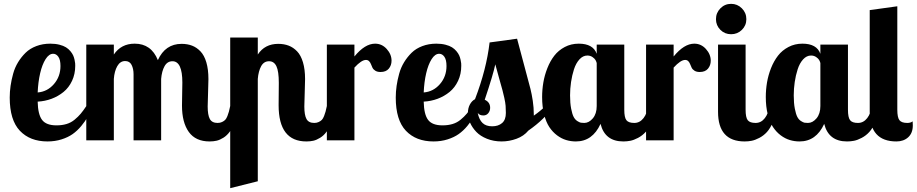

<svg xmlns="http://www.w3.org/2000/svg" viewBox="-20 -733 4790 1003"><path d="M274.9 -78.1Q304.2 -78.1 327.6 -85.2Q351.1 -92.3 369.6 -107.7Q388.2 -123 401.4 -138.7Q414.6 -154.3 431.2 -179.2H464.8Q452.6 -148.9 439 -124.3Q425.3 -99.6 404.5 -74.7Q383.8 -49.8 359.6 -32.7Q335.4 -15.6 301.5 -4.9Q267.6 5.9 228 5.9Q136.7 5.9 83.7 -50Q30.8 -106 30.8 -223.1Q30.8 -253.9 35.2 -284.4Q39.6 -314.9 48.6 -347.7Q57.6 -380.4 74.5 -408Q91.3 -435.5 113.8 -457.5Q136.2 -479.5 169.7 -492.2Q203.1 -504.9 243.2 -504.9Q269 -504.9 290.3 -499.5Q311.5 -494.1 324.7 -485.8Q337.9 -477.5 347.7 -465.8Q357.4 -454.1 362.1 -443.8Q366.7 -433.6 369.4 -421.1Q372.1 -408.7 372.6 -402.3Q373 -396 373 -389.2Q373 -346.2 356.4 -310.8Q339.8 -275.4 312 -252.7Q284.2 -230 249.5 -217Q214.8 -204.1 176.8 -202.1Q178.2 -134.8 200 -106.4Q221.7 -78.1 274.9 -78.1ZM295.9 -388.2Q295.9 -420.4 284.9 -436.3Q273.9 -452.1 257.8 -452.1Q235.8 -452.1 218 -423.8Q200.2 -395.5 189.7 -350.1Q179.2 -304.7 176.8 -250Q227.1 -253.9 261.5 -293.5Q295.9 -333 295.9 -388.2Z M932.6 -301.8Q932.6 -413.1 880.9 -413.1Q854 -413.1 839.6 -387.2Q825.2 -361.3 821.8 -320.8V0H677.7V-345.2Q677.7 -373.5 667.5 -393.8Q657.2 -414.1 633.8 -414.1Q607.9 -414.1 592.8 -387.7Q577.6 -361.3 574.7 -320.8V0H430.7V-500H574.7V-448.2Q612.8 -504.9 683.6 -504.9Q770 -504.9 804.7 -418.9Q843.3 -503.9 928.7 -503.9Q959 -503.9 983.2 -494.6Q1007.3 -485.4 1027.1 -464.8Q1046.9 -444.3 1057.9 -407.5Q1068.8 -370.6 1068.8 -319.8Q1068.8 -302.2 1066.9 -248Q1064.9 -193.8 1064.9 -176.8Q1064.9 -131.8 1076.2 -111.3Q1087.4 -90.8 1116.7 -90.8Q1129.9 -90.8 1140.1 -95.7Q1150.4 -100.6 1156.5 -106.9Q1162.6 -113.3 1168 -126.7Q1173.3 -140.1 1175.8 -149.9Q1178.2 -159.7 1182.6 -179.2H1224.6Q1218.8 -133.3 1206.8 -99.4Q1194.8 -65.4 1180.7 -45.7Q1166.5 -25.9 1147.7 -13.9Q1128.9 -2 1111.8 2Q1094.7 5.9 1074.7 5.9Q1002 5.9 966.3 -43.7Q930.7 -93.3 930.7 -181.2Q930.7 -192.9 931.6 -241Q932.6 -289.1 932.6 -301.8Z M1436.5 -299.8Q1436.5 -360.4 1424.1 -386.7Q1411.6 -413.1 1385.7 -413.1Q1358.4 -413.1 1344.2 -387.2Q1330.1 -361.3 1326.7 -320.8V213.9L1182.6 250V-537.1H1326.7V-448.2Q1363.3 -503.9 1433.6 -503.9Q1463.9 -503.9 1488 -494.6Q1512.2 -485.4 1532 -464.8Q1551.8 -444.3 1562.7 -407.5Q1573.7 -370.6 1573.7 -319.8Q1573.7 -302.2 1571.8 -248Q1569.8 -193.8 1569.8 -176.8Q1569.8 -131.8 1581.1 -111.3Q1592.3 -90.8 1621.6 -90.8Q1634.8 -90.8 1645 -95.7Q1655.3 -100.6 1661.4 -106.9Q1667.5 -113.3 1672.9 -126.7Q1678.2 -140.1 1680.7 -149.9Q1683.1 -159.7 1687.5 -179.2H1730Q1724.1 -132.8 1711.9 -98.4Q1699.7 -64 1685.5 -44.4Q1671.4 -24.9 1652.3 -13.2Q1633.3 -1.5 1616.9 2.2Q1600.6 5.9 1580.6 5.9Q1435.5 5.9 1435.5 -183.1Q1435.5 -191.9 1436 -240.7Q1436.5 -289.6 1436.5 -299.8Z M1687.5 -500H1831.5V-438Q1886.2 -504.9 1939.5 -504.9Q1975.1 -504.9 2000.2 -477.1Q2025.4 -449.2 2025.4 -416Q2025.4 -391.6 2011 -374.3Q1996.6 -356.9 1967.8 -356.9Q1951.2 -356.9 1940.7 -363.5Q1930.2 -370.1 1925.8 -379.2Q1921.4 -388.2 1918 -397.5Q1914.6 -406.7 1908.2 -413.3Q1901.9 -419.9 1891.6 -419.9Q1868.2 -419.9 1831.5 -379.9V0H1687.5Z M2291.5 -78.1Q2320.8 -78.1 2344.2 -85.2Q2367.7 -92.3 2386.2 -107.7Q2404.8 -123 2418 -138.7Q2431.2 -154.3 2447.8 -179.2H2481.4Q2469.2 -148.9 2455.6 -124.3Q2441.9 -99.6 2421.1 -74.7Q2400.4 -49.8 2376.2 -32.7Q2352.1 -15.6 2318.1 -4.9Q2284.2 5.9 2244.6 5.9Q2153.3 5.9 2100.3 -50Q2047.4 -106 2047.4 -223.1Q2047.4 -253.9 2051.8 -284.4Q2056.2 -314.9 2065.2 -347.7Q2074.2 -380.4 2091.1 -408Q2107.9 -435.5 2130.4 -457.5Q2152.8 -479.5 2186.3 -492.2Q2219.7 -504.9 2259.8 -504.9Q2285.6 -504.9 2306.9 -499.5Q2328.1 -494.1 2341.3 -485.8Q2354.5 -477.5 2364.3 -465.8Q2374 -454.1 2378.7 -443.8Q2383.3 -433.6 2386 -421.1Q2388.7 -408.7 2389.2 -402.3Q2389.6 -396 2389.6 -389.2Q2389.6 -346.2 2373 -310.8Q2356.4 -275.4 2328.6 -252.7Q2300.8 -230 2266.1 -217Q2231.4 -204.1 2193.4 -202.1Q2194.8 -134.8 2216.6 -106.4Q2238.3 -78.1 2291.5 -78.1ZM2312.5 -388.2Q2312.5 -420.4 2301.5 -436.3Q2290.5 -452.1 2274.4 -452.1Q2252.4 -452.1 2234.6 -423.8Q2216.8 -395.5 2206.3 -350.1Q2195.8 -304.7 2193.4 -250Q2243.7 -253.9 2278.1 -293.5Q2312.5 -333 2312.5 -388.2Z M2829.6 -179.2H2871.6Q2826.2 -110.4 2740.2 -50.8Q2716.3 -22 2678.2 -8.1Q2640.1 5.9 2600.6 5.9Q2558.6 5.9 2523.9 -8.1Q2489.3 -22 2468.3 -43.9Q2447.3 -65.9 2435.8 -91.6Q2424.3 -117.2 2424.3 -142.1Q2424.3 -168 2434.6 -187Q2444.8 -206.1 2461.4 -214.8Q2521.5 -371.6 2537.6 -511.2L2681.2 -530.8Q2699.2 -461.9 2721.9 -378.2Q2744.6 -294.4 2751.2 -268.1Q2757.8 -241.7 2763.2 -206.3Q2768.6 -170.9 2768.6 -134.8V-128.9Q2804.7 -154.3 2829.6 -179.2ZM2540.5 -169.9Q2540.5 -153.8 2530.8 -141.8Q2521 -129.9 2505.4 -129.9Q2484.9 -129.9 2475.6 -143.1Q2482.9 -107.4 2501 -90.3Q2519 -73.2 2551.3 -73.2Q2583 -73.2 2602.8 -90.1Q2622.6 -106.9 2622.6 -143.1Q2622.6 -164.1 2621.3 -180.2Q2620.1 -196.3 2614.5 -221.7Q2608.9 -247.1 2605 -261.2Q2601.1 -275.4 2588.1 -321.5Q2575.2 -367.7 2567.4 -397Q2556.6 -344.2 2512.2 -211.9Q2540.5 -199.2 2540.5 -169.9Z M3097.2 -500H3241.2V-160.2Q3241.2 -119.1 3252.4 -105Q3263.7 -90.8 3293.5 -90.8Q3322.3 -90.8 3341.8 -116Q3361.3 -141.1 3364.3 -179.2H3406.2Q3399.9 -132.3 3385 -97.4Q3370.1 -62.5 3352.8 -43.5Q3335.4 -24.4 3313 -12.7Q3290.5 -1 3272.9 2.4Q3255.4 5.9 3236.3 5.9Q3140.1 5.9 3117.2 -85.9Q3075.2 5.9 2988.3 5.9Q2961.9 5.9 2937.5 -1.5Q2913.1 -8.8 2889.9 -26.1Q2866.7 -43.5 2849.6 -69.3Q2832.5 -95.2 2822.3 -135.5Q2812 -175.8 2812 -226.1Q2812 -264.2 2818.4 -302Q2824.7 -339.8 2839.4 -377Q2854 -414.1 2875.7 -442.1Q2897.5 -470.2 2930.4 -487.5Q2963.4 -504.9 3003.4 -504.9Q3078.1 -504.9 3097.2 -452.1ZM3097.2 -179.2V-403.8Q3095.2 -411.6 3090.8 -419.4Q3086.4 -427.2 3075 -435.1Q3063.5 -442.9 3048.3 -442.9Q3025.4 -442.9 3007.1 -422.9Q2988.8 -402.8 2978.5 -371.1Q2968.3 -339.4 2963.1 -304.4Q2958 -269.5 2958 -234.9Q2958 -194.3 2963.6 -165.5Q2969.2 -136.7 2976.6 -122.6Q2983.9 -108.4 2995.6 -100.8Q3007.3 -93.3 3014.4 -92Q3021.5 -90.8 3032.2 -90.8Q3056.6 -90.8 3076.9 -114.7Q3097.2 -138.7 3097.2 -179.2Z M3355 -500H3499V-438Q3553.7 -504.9 3606.9 -504.9Q3642.6 -504.9 3667.7 -477.1Q3692.9 -449.2 3692.9 -416Q3692.9 -391.6 3678.5 -374.3Q3664.1 -356.9 3635.3 -356.9Q3618.7 -356.9 3608.2 -363.5Q3597.7 -370.1 3593.3 -379.2Q3588.9 -388.2 3585.4 -397.5Q3582 -406.7 3575.7 -413.3Q3569.3 -419.9 3559.1 -419.9Q3535.6 -419.9 3499 -379.9V0H3355Z M3731 -500H3875V-160.2Q3875 -119.1 3886.2 -105Q3897.5 -90.8 3927.2 -90.8Q3956.1 -90.8 3975.6 -116Q3995.1 -141.1 3998 -179.2H4040Q4033.7 -132.3 4018.8 -97.4Q4003.9 -62.5 3986.6 -43.5Q3969.2 -24.4 3946.8 -12.7Q3924.3 -1 3906.7 2.4Q3889.2 5.9 3870.1 5.9Q3731 5.9 3731 -148.9ZM3720.2 -632.8Q3720.2 -666 3743.4 -689.5Q3766.6 -712.9 3799.3 -712.9Q3832 -712.9 3855.5 -689.5Q3878.9 -666 3878.9 -632.8Q3878.9 -600.1 3855.7 -577.1Q3832.5 -554.2 3799.3 -554.2Q3766.1 -554.2 3743.2 -577.1Q3720.2 -600.1 3720.2 -632.8Z M4265.6 -500H4409.7V-160.2Q4409.7 -119.1 4420.9 -105Q4432.1 -90.8 4461.9 -90.8Q4490.7 -90.8 4510.3 -116Q4529.8 -141.1 4532.7 -179.2H4574.7Q4568.4 -132.3 4553.5 -97.4Q4538.6 -62.5 4521.2 -43.5Q4503.9 -24.4 4481.4 -12.7Q4459 -1 4441.4 2.4Q4423.8 5.9 4404.8 5.9Q4308.6 5.9 4285.6 -85.9Q4243.7 5.9 4156.7 5.9Q4130.4 5.9 4106 -1.5Q4081.5 -8.8 4058.3 -26.1Q4035.2 -43.5 4018.1 -69.3Q4001 -95.2 3990.7 -135.5Q3980.5 -175.8 3980.5 -226.1Q3980.5 -264.2 3986.8 -302Q3993.2 -339.8 4007.8 -377Q4022.5 -414.1 4044.2 -442.1Q4065.9 -470.2 4098.9 -487.5Q4131.8 -504.9 4171.9 -504.9Q4246.6 -504.9 4265.6 -452.1ZM4265.6 -179.2V-403.8Q4263.7 -411.6 4259.3 -419.4Q4254.9 -427.2 4243.4 -435.1Q4231.9 -442.9 4216.8 -442.9Q4193.8 -442.9 4175.5 -422.9Q4157.2 -402.8 4147 -371.1Q4136.7 -339.4 4131.6 -304.4Q4126.5 -269.5 4126.5 -234.9Q4126.5 -194.3 4132.1 -165.5Q4137.7 -136.7 4145 -122.6Q4152.3 -108.4 4164.1 -100.8Q4175.8 -93.3 4182.9 -92Q4189.9 -90.8 4200.7 -90.8Q4225.1 -90.8 4245.4 -114.7Q4265.6 -138.7 4265.6 -179.2Z M4523.4 -680.2 4667.5 -700.2V-160.2Q4667.5 -119.1 4678.7 -105Q4689.9 -90.8 4719.7 -90.8Q4737.3 -90.8 4747.6 -99.1Q4748.5 -92.3 4748.5 -78.1Q4748.5 -38.1 4724.6 -16.1Q4700.7 5.9 4662.6 5.9Q4523.4 5.9 4523.4 -148.9Z"/></svg>

Font: Lobster Two
Style: Bold
Weight: 700
Designer: Pablo Impallari
Foundry: Pablo Impallari. www.impallari.com
Version: Version 1.006